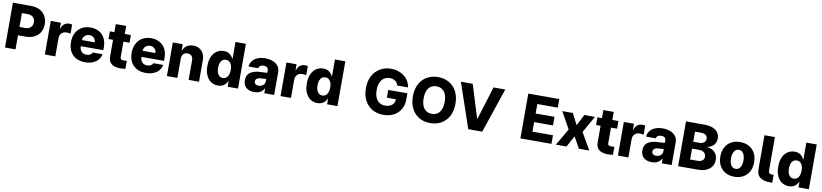

<svg xmlns="http://www.w3.org/2000/svg" viewBox="11 -1845 12771 2984"><g transform="rotate(10 6396.5 -353.5)"><path d="M53.7 -707H342.8Q420.9 -707 479 -676.3Q537.1 -645.5 568.4 -590.6Q599.6 -535.6 599.6 -463.9Q599.6 -391.1 567.9 -336.2Q536.1 -281.2 477.1 -251.5Q418 -221.7 337.9 -221.7H219.7V0H53.7ZM307.6 -353.5Q365.2 -353.5 396.5 -383.3Q427.7 -413.1 427.7 -463.9Q427.7 -514.6 396.5 -543.5Q365.2 -572.3 307.6 -572.3H219.7V-353.5Z M682.6 -530.3H842.8V-434.6H847.7Q861.8 -485.4 894.8 -511.7Q927.7 -538.1 972.7 -538.1Q992.2 -538.1 1019.5 -532.2V-388.7Q1008.3 -392.1 989.3 -394.3Q970.2 -396.5 954.1 -396.5Q923.3 -396.5 899.2 -383.1Q875 -369.6 861.3 -345.5Q847.7 -321.3 847.7 -290V0H682.6Z M1048.8 -262.7Q1048.8 -344.2 1081.1 -406.5Q1113.3 -468.8 1172.6 -502.9Q1231.9 -537.1 1310.5 -537.1Q1385.7 -537.1 1443.6 -505.9Q1501.5 -474.6 1533.9 -413.6Q1566.4 -352.5 1566.4 -266.6V-224.6H1210.9V-221.7Q1210.9 -170.4 1240.2 -139.9Q1269.5 -109.4 1319.3 -109.4Q1352.5 -109.4 1376.7 -122.8Q1400.9 -136.2 1411.1 -160.2H1564.5Q1554.7 -108.4 1522 -70.1Q1489.3 -31.7 1436.8 -11Q1384.3 9.8 1316.4 9.8Q1233.9 9.8 1173.6 -23.2Q1113.3 -56.2 1081.1 -117.4Q1048.8 -178.7 1048.8 -262.7ZM1413.1 -321.3Q1412.6 -349.1 1399.9 -371.1Q1387.2 -393.1 1364.7 -405.5Q1342.3 -418 1314.5 -418Q1285.6 -418 1262.5 -405.3Q1239.3 -392.6 1225.6 -370.6Q1211.9 -348.6 1210.9 -321.3Z M1947.3 -409.2H1850.6V-166Q1850.6 -140.6 1863.8 -131.3Q1877 -122.1 1904.3 -122.1Q1924.8 -122.1 1954.1 -124V2Q1932.1 4.9 1914.8 6.3Q1897.5 7.8 1872.1 7.8Q1782.2 7.8 1734.1 -30.5Q1686 -68.8 1686.5 -147.5V-409.2H1615.2V-530.3H1686.5V-657.2H1850.6V-530.3H1947.3Z M2006.3 -262.7Q2006.3 -344.2 2038.6 -406.5Q2070.8 -468.8 2130.1 -502.9Q2189.5 -537.1 2268.1 -537.1Q2343.3 -537.1 2401.1 -505.9Q2459 -474.6 2491.5 -413.6Q2523.9 -352.5 2523.9 -266.6V-224.6H2168.5V-221.7Q2168.5 -170.4 2197.8 -139.9Q2227.1 -109.4 2276.9 -109.4Q2310.1 -109.4 2334.2 -122.8Q2358.4 -136.2 2368.7 -160.2H2522Q2512.2 -108.4 2479.5 -70.1Q2446.8 -31.7 2394.3 -11Q2341.8 9.8 2273.9 9.8Q2191.4 9.8 2131.1 -23.2Q2070.8 -56.2 2038.6 -117.4Q2006.3 -178.7 2006.3 -262.7ZM2370.6 -321.3Q2370.1 -349.1 2357.4 -371.1Q2344.7 -393.1 2322.3 -405.5Q2299.8 -418 2272 -418Q2243.2 -418 2220 -405.3Q2196.8 -392.6 2183.1 -370.6Q2169.4 -348.6 2168.5 -321.3Z M2773.9 0H2608.9V-530.3H2765.1V-433.6H2771Q2789.6 -482.4 2831.8 -509.8Q2874 -537.1 2932.1 -537.1Q2987.3 -537.1 3029.1 -512.5Q3070.8 -487.8 3093.5 -442.6Q3116.2 -397.5 3115.7 -337.9V0H2951.7V-306.6Q2951.7 -351.6 2928.7 -377Q2905.8 -402.3 2864.7 -402.3Q2823.2 -402.3 2798.6 -376Q2773.9 -349.6 2773.9 -303.7Z M3200.7 -264.6Q3200.7 -354 3229.7 -415.5Q3258.8 -477.1 3306.9 -507.1Q3355 -537.1 3412.6 -537.1Q3471.2 -537.1 3508.1 -509.3Q3544.9 -481.4 3563 -439.5H3566.9V-707H3731V0H3567.9V-85.9H3563Q3544.9 -45.4 3507.3 -18.8Q3469.7 7.8 3413.6 7.8Q3353.5 7.8 3305.2 -23.4Q3256.8 -54.7 3228.8 -116.2Q3200.7 -177.7 3200.7 -264.6ZM3569.8 -265.6Q3569.8 -332 3543.5 -370.1Q3517.1 -408.2 3469.2 -408.2Q3421.9 -408.2 3395.8 -369.6Q3369.6 -331.1 3369.6 -265.6Q3369.6 -198.7 3396 -159.9Q3422.4 -121.1 3469.2 -121.1Q3516.6 -121.1 3543.2 -160.2Q3569.8 -199.2 3569.8 -265.6Z M4009.3 -313.5Q4053.2 -316.4 4116.7 -318.4Q4124.5 -319.3 4136.2 -319.3V-362.3Q4136.2 -390.1 4117.2 -405Q4098.1 -419.9 4064 -419.9Q4030.8 -419.9 4010.7 -406.2Q3990.7 -392.6 3985.8 -366.2H3832.5Q3835.9 -414.1 3864 -452.9Q3892.1 -491.7 3944.1 -514.4Q3996.1 -537.1 4067.9 -537.1Q4134.3 -537.1 4187.3 -516.4Q4240.2 -495.6 4270.8 -455.8Q4301.3 -416 4301.3 -360.4V0H4146V-74.2H4142.1Q4119.6 -33.2 4081.1 -11.7Q4042.5 9.8 3987.8 9.8Q3936 9.8 3896.7 -7.8Q3857.4 -25.4 3835.2 -60.8Q3813 -96.2 3813 -147.5Q3813 -229.5 3867.2 -268.6Q3921.4 -307.6 4009.3 -313.5ZM4037.6 -99.6Q4065.4 -99.6 4088.4 -110.8Q4111.3 -122.1 4124.5 -142.3Q4137.7 -162.6 4137.2 -188.5V-222.7H4127.4L4036.6 -216.8Q4005.4 -212.9 3987.3 -196.5Q3969.2 -180.2 3969.2 -154.3Q3969.2 -127.9 3988 -113.8Q4006.8 -99.6 4037.6 -99.6Z M4401.9 -530.3H4562V-434.6H4566.9Q4581.1 -485.4 4614 -511.7Q4647 -538.1 4691.9 -538.1Q4711.4 -538.1 4738.8 -532.2V-388.7Q4727.5 -392.1 4708.5 -394.3Q4689.5 -396.5 4673.3 -396.5Q4642.6 -396.5 4618.4 -383.1Q4594.2 -369.6 4580.6 -345.5Q4566.9 -321.3 4566.9 -290V0H4401.9Z M4770 -264.6Q4770 -354 4799.1 -415.5Q4828.1 -477.1 4876.2 -507.1Q4924.3 -537.1 4981.9 -537.1Q5040.5 -537.1 5077.4 -509.3Q5114.3 -481.4 5132.3 -439.5H5136.2V-707H5300.3V0H5137.2V-85.9H5132.3Q5114.3 -45.4 5076.7 -18.8Q5039.1 7.8 4982.9 7.8Q4922.9 7.8 4874.5 -23.4Q4826.2 -54.7 4798.1 -116.2Q4770 -177.7 4770 -264.6ZM5139.2 -265.6Q5139.2 -332 5112.8 -370.1Q5086.4 -408.2 5038.6 -408.2Q4991.2 -408.2 4965.1 -369.6Q4939 -331.1 4939 -265.6Q4939 -198.7 4965.3 -159.9Q4991.7 -121.1 5038.6 -121.1Q5085.9 -121.1 5112.5 -160.2Q5139.2 -199.2 5139.2 -265.6Z M6026.9 -570.3Q5975.1 -570.3 5936.8 -544.9Q5898.4 -519.5 5877.7 -470.9Q5856.9 -422.4 5856.9 -354.5Q5856.9 -285.6 5877 -236.8Q5897 -188 5935.1 -162.4Q5973.1 -136.7 6026.9 -136.7Q6096.7 -136.7 6135.7 -170.7Q6174.8 -204.6 6176.3 -262.7H6033.7V-384.8H6336.4V-292Q6336.4 -199.7 6296.9 -131.3Q6257.3 -63 6186.8 -26.6Q6116.2 9.8 6025.9 9.8Q5925.3 9.8 5848.6 -34.2Q5772 -78.1 5729.5 -160.2Q5687 -242.2 5687 -352.5Q5687 -465.3 5731.2 -547.6Q5775.4 -629.9 5851.8 -673.3Q5928.2 -716.8 6022.9 -716.8Q6103.5 -716.8 6170.2 -686Q6236.8 -655.3 6278.8 -600.6Q6320.8 -545.9 6329.6 -476.6H6160.6Q6147.9 -521.5 6113.3 -545.9Q6078.6 -570.3 6026.9 -570.3Z M6764.2 9.8Q6668 9.8 6591.8 -33.2Q6515.6 -76.2 6471.9 -158.2Q6428.2 -240.2 6428.2 -353.5Q6428.2 -467.3 6471.9 -549.3Q6515.6 -631.3 6591.8 -674.1Q6668 -716.8 6764.2 -716.8Q6859.9 -716.8 6936.3 -674.1Q7012.7 -631.3 7056.4 -549.3Q7100.1 -467.3 7100.1 -353.5Q7100.1 -239.7 7056.4 -157.7Q7012.7 -75.7 6936.3 -33Q6859.9 9.8 6764.2 9.8ZM6764.2 -570.3Q6712.4 -570.3 6675 -545.4Q6637.7 -520.5 6617.9 -471.7Q6598.1 -422.9 6598.1 -353.5Q6598.1 -284.2 6617.9 -235.4Q6637.7 -186.5 6675 -161.6Q6712.4 -136.7 6764.2 -136.7Q6815.9 -136.7 6853.3 -161.6Q6890.6 -186.5 6910.4 -235.4Q6930.2 -284.2 6930.2 -353.5Q6930.2 -422.9 6910.4 -471.7Q6890.6 -520.5 6853.3 -545.4Q6815.9 -570.3 6764.2 -570.3Z M7471.7 -185.5H7477.5L7638.7 -707H7824.2L7585 0H7364.3L7124 -707H7310.5Z M8187.5 -707H8676.8V-571.3H8353.5V-421.9H8651.4V-286.1H8353.5V-135.7H8677.7V0H8187.5Z M9011.7 -353.5 9103.5 -530.3H9270.5L9121.1 -265.6L9275.4 0H9110.4L9011.7 -177.7L8915 0H8747.1L8902.3 -265.6L8754.9 -530.3H8921.9Z M9641.6 -409.2H9544.9V-166Q9544.9 -140.6 9558.1 -131.3Q9571.3 -122.1 9598.6 -122.1Q9619.1 -122.1 9648.4 -124V2Q9626.5 4.9 9609.1 6.3Q9591.8 7.8 9566.4 7.8Q9476.6 7.8 9428.5 -30.5Q9380.4 -68.8 9380.9 -147.5V-409.2H9309.6V-530.3H9380.9V-657.2H9544.9V-530.3H9641.6Z M9726.6 -530.3H9886.7V-434.6H9891.6Q9905.8 -485.4 9938.7 -511.7Q9971.7 -538.1 10016.6 -538.1Q10036.1 -538.1 10063.5 -532.2V-388.7Q10052.2 -392.1 10033.2 -394.3Q10014.2 -396.5 9998 -396.5Q9967.3 -396.5 9943.1 -383.1Q9918.9 -369.6 9905.3 -345.5Q9891.6 -321.3 9891.6 -290V0H9726.6Z M10282.7 -313.5Q10326.7 -316.4 10390.1 -318.4Q10397.9 -319.3 10409.7 -319.3V-362.3Q10409.7 -390.1 10390.6 -405Q10371.6 -419.9 10337.4 -419.9Q10304.2 -419.9 10284.2 -406.2Q10264.2 -392.6 10259.3 -366.2H10106Q10109.4 -414.1 10137.5 -452.9Q10165.5 -491.7 10217.5 -514.4Q10269.5 -537.1 10341.3 -537.1Q10407.7 -537.1 10460.7 -516.4Q10513.7 -495.6 10544.2 -455.8Q10574.7 -416 10574.7 -360.4V0H10419.4V-74.2H10415.5Q10393.1 -33.2 10354.5 -11.7Q10315.9 9.8 10261.2 9.8Q10209.5 9.8 10170.2 -7.8Q10130.9 -25.4 10108.6 -60.8Q10086.4 -96.2 10086.4 -147.5Q10086.4 -229.5 10140.6 -268.6Q10194.8 -307.6 10282.7 -313.5ZM10311 -99.6Q10338.9 -99.6 10361.8 -110.8Q10384.8 -122.1 10397.9 -142.3Q10411.1 -162.6 10410.6 -188.5V-222.7H10400.9L10310.1 -216.8Q10278.8 -212.9 10260.7 -196.5Q10242.7 -180.2 10242.7 -154.3Q10242.7 -127.9 10261.5 -113.8Q10280.3 -99.6 10311 -99.6Z M10676.3 -707H10968.3Q11045.9 -707 11099.9 -684.8Q11153.8 -662.6 11181.2 -622.1Q11208.5 -581.5 11208.5 -527.3Q11208.5 -487.8 11191.9 -456.1Q11175.3 -424.3 11145.5 -403.6Q11115.7 -382.8 11076.7 -375V-368.2Q11119.6 -366.2 11156 -344.7Q11192.4 -323.2 11214.1 -285.2Q11235.8 -247.1 11235.8 -197.3Q11235.8 -139.6 11206.8 -95Q11177.7 -50.3 11122.6 -25.1Q11067.4 0 10990.7 0H10676.3ZM11062 -215.8Q11062 -257.8 11033.2 -282.2Q11004.4 -306.6 10954.6 -306.6H10842.3V-134.8H10951.7Q11007.3 -134.8 11034.7 -155.8Q11062 -176.8 11062 -215.8ZM11038.6 -496.1Q11038.6 -532.2 11012.9 -553.2Q10987.3 -574.2 10942.9 -574.2H10842.3V-415H10940.9Q10984.4 -415 11011.5 -436.8Q11038.6 -458.5 11038.6 -496.1Z M11296.4 -263.7Q11296.4 -345.2 11328.6 -407Q11360.8 -468.8 11421.1 -502.9Q11481.4 -537.1 11563 -537.1Q11644.5 -537.1 11704.8 -502.9Q11765.1 -468.8 11797.4 -407Q11829.6 -345.2 11829.6 -263.7Q11829.6 -182.1 11797.4 -120.4Q11765.1 -58.6 11704.8 -24.4Q11644.5 9.8 11563 9.8Q11481.4 9.8 11421.1 -24.4Q11360.8 -58.6 11328.6 -120.4Q11296.4 -182.1 11296.4 -263.7ZM11661.6 -264.6Q11661.6 -309.1 11650.1 -343.3Q11638.7 -377.4 11616.7 -396.2Q11594.7 -415 11564 -415Q11516.6 -415 11490.5 -374Q11464.4 -333 11464.4 -264.6Q11464.4 -196.3 11490.5 -155.3Q11516.6 -114.3 11564 -114.3Q11594.7 -114.3 11616.7 -133.1Q11638.7 -151.9 11650.1 -186Q11661.6 -220.2 11661.6 -264.6Z M12142.1 -125 12161.6 -126V-1Q12149.9 0 12128.4 0Q12024.9 0 11969.7 -41.3Q11914.6 -82.5 11914.6 -175.8V-707H12079.6V-178.7Q12079.6 -150.9 12093.8 -137.9Q12107.9 -125 12142.1 -125Z M12209.5 -264.6Q12209.5 -354 12238.5 -415.5Q12267.6 -477.1 12315.7 -507.1Q12363.8 -537.1 12421.4 -537.1Q12480 -537.1 12516.8 -509.3Q12553.7 -481.4 12571.8 -439.5H12575.7V-707H12739.7V0H12576.7V-85.9H12571.8Q12553.7 -45.4 12516.1 -18.8Q12478.5 7.8 12422.4 7.8Q12362.3 7.8 12314 -23.4Q12265.6 -54.7 12237.5 -116.2Q12209.5 -177.7 12209.5 -264.6ZM12578.6 -265.6Q12578.6 -332 12552.2 -370.1Q12525.9 -408.2 12478 -408.2Q12430.7 -408.2 12404.5 -369.6Q12378.4 -331.1 12378.4 -265.6Q12378.4 -198.7 12404.8 -159.9Q12431.2 -121.1 12478 -121.1Q12525.4 -121.1 12552 -160.2Q12578.6 -199.2 12578.6 -265.6Z"/></g></svg>

Font: Pretendard GOV ExtraBold
Style: Regular
Weight: 800
Designer: Base glyphs from Inter by Rasmus Andersson; Hangeul glyphs from Noto Sans CJK(Source Han Sans) by Jang Soo-young and Kan
Foundry: Kil Hyung-jin
Version: Version 1.309